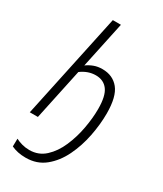

<svg xmlns="http://www.w3.org/2000/svg" viewBox="-234 -800 959 1130"><g transform="rotate(30 245.5 -235.0)"><path d="M142 244Q218 244 272 200Q326 156 360 86Q394 16 410 -65Q426 -146 426 -220Q426 -334 385.5 -384Q345 -434 274 -434Q243 -434 217.5 -424.5Q192 -415 170 -399L237 -714H182L30 0H85L159 -348Q206 -383 259 -383Q312 -383 340.5 -344.5Q369 -306 369 -218Q369 -156 356 -85Q343 -14 315.5 49.5Q288 113 244 153.5Q200 194 138 194Q112 194 88 187.5Q64 181 45 171L44 224Q86 244 142 244Z"/></g></svg>

Font: Noto Sans Display SemiCondensed Light
Style: Italic
Weight: 300
Width: 4
Italic angle: -12°
Designer: Monotype Design Team
Foundry: Monotype Imaging Inc.
Version: Version 1.900